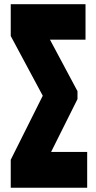

<svg xmlns="http://www.w3.org/2000/svg" viewBox="-20 -879 448 899"><path d="M30.3 0V-130.9L180.2 -430.7L30.3 -710.4V-859.4H380.4V-693.4H213.9L342.8 -452.1V-415L219.2 -167.5H388.2V0Z"/></svg>

Font: Anton SC
Style: Regular
Weight: 400
Designer: Vernon Adams
Foundry: Vernon Adams
Version: Version 2.116; ttfautohint (v1.8.4.7-5d5b)